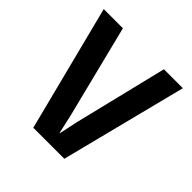

<svg xmlns="http://www.w3.org/2000/svg" viewBox="-182 -852 1005 1005"><g transform="rotate(45 320.5 -350.0)"><path d="M27.8 -700H169.7L299.4 -182.4L322.8 -78.1H324.8L347.2 -183.1L473.3 -700H613.5L435.9 0H206.3Z"/></g></svg>

Font: TASA Explorer VF
Style: Regular
Weight: 400
Designer: Weizhong Zhang
Foundry: Local Remote
Version: Version 1.000;Glyphs 3.2 (3192)